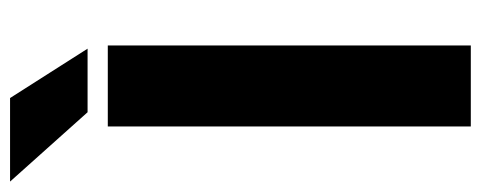

<svg xmlns="http://www.w3.org/2000/svg" viewBox="-342 -639 942 376"><g transform="rotate(-90 129.0 -451.0)"><path d="M228 -710.9V0H69.3V-710.9ZM125 -902.3 221.7 -750.5H97.2L-38.6 -902.3Z"/></g></svg>

Font: Vazirmatn UI ExtraBold
Style: Regular
Weight: 800
Designer: Saber Rastikerdar
Foundry: Saber Rastikerdar
Version: Version 33.003